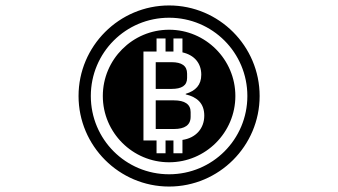

<svg xmlns="http://www.w3.org/2000/svg" viewBox="-20 -741 1240 704"><path d="M313 -389C313 -548 441 -676 600 -676C759 -676 887 -548 887 -389C887 -230 759 -102 600 -102C441 -102 313 -230 313 -389ZM616 -179V-226H587V-179H554V-226H506V-552H554V-600H587V-552H616V-600H649V-549C693 -539 718 -509 718 -467C718 -429 697 -408 661 -397V-395C703 -385 729 -362 729 -317C729 -270 698 -235 649 -228V-179ZM268 -389C268 -206 417 -57 600 -57C783 -57 932 -206 932 -389C932 -572 783 -721 600 -721C417 -721 268 -572 268 -389ZM357 -389C357 -255 466 -146 600 -146C734 -146 843 -255 843 -389C843 -523 734 -632 600 -632C466 -632 357 -523 357 -389ZM609 -415C646 -415 666 -427 666 -455V-471C666 -500 646 -513 609 -513H551V-415ZM618 -268C657 -268 679 -282 679 -313V-330C679 -359 657 -373 618 -373H551V-268Z"/></svg>

Font: CryptoKit_GRILLE 1.4
Style: Regular
Weight: 400
Monospace: yes
Designer: Oceane Juvin
Foundry: http://www.head-geneve.ch
Version: Version 1.004